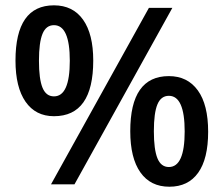

<svg xmlns="http://www.w3.org/2000/svg" viewBox="-20 -695 843 724"><path d="M616.8 -333.7Q587 -333.7 573.6 -301.3Q560.2 -269 560.2 -200.2Q560.2 -131.4 573.6 -98.3Q587 -65.2 616.8 -65.2Q676.4 -65.2 676.4 -199.4Q676.4 -333.7 616.8 -333.7ZM616.8 -408Q687.1 -408 726 -354.1Q764.9 -300.3 764.9 -198.2Q764.9 -96.1 727.2 -43.5Q689.6 9.1 618.6 9.1Q547.5 9.1 509.4 -45Q471.2 -99.1 471.2 -200.2Q471.2 -408 616.8 -408ZM183.5 -600.1Q153.7 -600.1 140.3 -567.5Q126.9 -534.9 126.9 -465.9Q126.9 -396.9 140.3 -364.3Q153.7 -331.6 183.5 -331.6Q243.2 -331.6 243.2 -465.9Q243.2 -600.1 183.5 -600.1ZM541.5 -665.3H629.9L260.9 0H172.4ZM183.5 -674.9Q254.8 -674.9 293.2 -620.8Q331.6 -566.7 331.6 -466.6Q331.6 -256.8 183.5 -256.8Q114.3 -256.8 76.3 -311.4Q38.4 -366 38.4 -466.6Q38.4 -674.9 183.5 -674.9Z"/></svg>

Font: Khula SemiBold
Style: Regular
Weight: 600
Designer: Erin McLaughlin, Steve Matteson
Version: Version 1.002;PS 1.0;hotconv 1.0.72;makeotf.lib2.5.5900; ttf